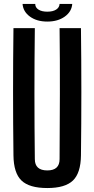

<svg xmlns="http://www.w3.org/2000/svg" viewBox="-20 -942 477 970"><path d="M219 8Q128 8 88.5 -30Q49 -68 48 -157Q44 -478 48 -800H156Q154 -640 154 -469Q154 -298 156 -138Q156 -81 219 -81Q281 -81 281 -138Q282 -298 282.5 -469Q283 -640 281 -800H389Q393 -478 389 -157Q388 -68 348.5 -30Q309 8 219 8ZM94 -922H158Q158 -904 174.5 -893.5Q191 -883 219 -883Q247 -883 263.5 -893.5Q280 -904 281 -922H345Q342 -883 307 -858Q272 -833 219 -833Q166 -833 131.5 -858Q97 -883 94 -922Z"/></svg>

Font: Big Shoulders Display
Style: Bold
Weight: 700
Designer: Patric King
Foundry: XO Type Co
Version: Version 1.000; ttfautohint (v1.8.2)